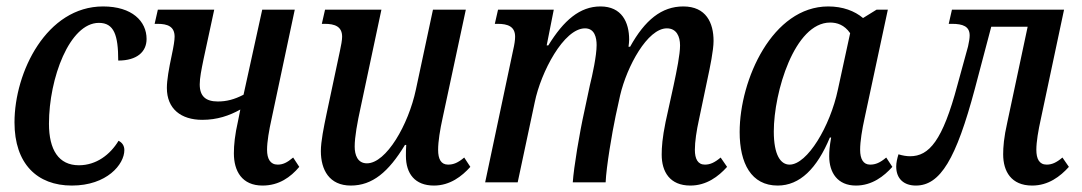

<svg xmlns="http://www.w3.org/2000/svg" viewBox="-20 -566 3358 596"><path d="M203 10C312 10 366 -56 366 -100C366 -113 360 -123 348 -129C322 -86 279 -53 225 -53C162 -53 132 -101 132 -182C132 -323 196 -495 287 -495C334 -495 347 -457 347 -378C405 -378 435 -405 435 -445C435 -500 390 -546 300 -546C125 -546 25 -343 25 -186C25 -58 95 10 203 10Z M608 -194C654 -194 692 -207 726 -226L719 -191C709 -147 706 -116 706 -90C706 -35 731 10 795 10C846 10 882 -16 909 -48L890 -77C871 -61 858 -55 842 -55C819 -55 809 -73 809 -101C809 -126 815 -161 823 -197L895 -536H794L736 -272C707 -257 683 -251 656 -251C619 -251 600 -267 600 -304C600 -324 605 -349 612 -383L645 -536H470L460 -492H469C500 -492 522 -484 522 -452C522 -441 519 -422 513 -394C504 -352 498 -317 498 -293C498 -228 542 -194 608 -194Z M1069 10C1136 10 1186 -32 1237 -116H1241C1240 -103 1240 -92 1240 -82C1240 -27 1268 10 1327 10C1377 10 1414 -19 1440 -48L1421 -77C1402 -61 1388 -55 1371 -55C1349 -55 1340 -72 1340 -101C1340 -127 1346 -164 1354 -200L1426 -536H1324L1271 -288C1248 -179 1179 -59 1119 -59C1090 -59 1081 -85 1081 -111C1081 -141 1089 -185 1100 -235L1164 -536H989L979 -492H988C1019 -492 1042 -484 1042 -452C1042 -442 1039 -425 1035 -407L994 -214C985 -171 976 -127 976 -97C976 -39 1002 10 1069 10Z M2123 10C2173 10 2210 -18 2237 -48L2217 -77C2198 -61 2184 -55 2168 -55C2146 -55 2137 -73 2137 -101C2137 -126 2142 -160 2150 -196L2176 -320C2184 -357 2195 -410 2195 -439C2195 -495 2172 -546 2101 -546C2034 -546 1982 -504 1936 -421H1931C1932 -429 1933 -436 1933 -443C1933 -497 1910 -546 1844 -546C1780 -546 1730 -503 1682 -425H1677L1699 -536H1526L1516 -492H1525C1556 -492 1579 -484 1579 -452C1579 -442 1577 -428 1573 -411L1486 0H1587L1640 -249C1659 -342 1730 -478 1796 -478C1826 -478 1832 -449 1832 -426C1832 -393 1819 -333 1811 -301L1794 -221C1779 -154 1761 -46 1758 0H1860C1862 -48 1880 -154 1891 -206L1905 -270C1926 -360 1990 -478 2050 -478C2080 -478 2091 -453 2091 -425C2091 -397 2081 -348 2071 -301L2046 -187C2036 -138 2034 -109 2034 -86C2034 -33 2059 10 2123 10Z M2394 10C2463 10 2516 -43 2556 -139H2560C2555 -111 2554 -96 2554 -81C2554 -30 2580 10 2637 10C2687 10 2724 -19 2750 -48L2731 -77C2712 -61 2698 -55 2681 -55C2660 -55 2650 -72 2650 -101C2650 -127 2656 -164 2664 -200L2736 -536H2701L2659 -510C2633 -532 2596 -546 2551 -546C2378 -546 2276 -319 2276 -156C2276 -59 2312 10 2394 10ZM2431 -55C2403 -55 2382 -85 2382 -158C2382 -279 2446 -496 2557 -496C2578 -496 2601 -489 2619 -463L2581 -288C2557 -174 2486 -55 2431 -55Z M2823 10C2899 10 2948 -73 3006 -290L3057 -483H3170L3107 -187C3096 -139 3094 -109 3094 -87C3094 -34 3119 10 3184 10C3234 10 3271 -18 3298 -48L3278 -77C3259 -61 3245 -55 3229 -55C3206 -55 3197 -73 3197 -101C3197 -126 3203 -161 3211 -197L3283 -536H2935L2925 -492H2935C2969 -492 2990 -484 2990 -456C2990 -447 2988 -436 2985 -422L2952 -302C2906 -129 2864 -81 2805 -81C2794 -81 2782 -83 2769 -87C2765 -74 2762 -61 2762 -49C2762 -10 2787 10 2823 10Z"/></svg>

Font: Noto Serif Condensed Medium
Style: Italic
Weight: 500
Width: 3
Italic angle: -12°
Designer: Monotype Design Team
Foundry: Monotype Imaging Inc.
Version: Version 2.013